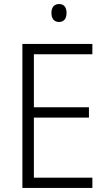

<svg xmlns="http://www.w3.org/2000/svg" viewBox="-20 -932 534 952"><path d="M273 -912C248 -912 235 -895 235 -868C235 -840 248 -823 273 -823C297 -823 310 -840 310 -868C310 -895 298 -912 273 -912ZM438 0V-51H148V-349H421V-400H148V-663H438V-714H91V0Z"/></svg>

Font: Noto Sans Gujarati UI SemiCondensed Light
Style: Regular
Weight: 300
Width: 4
Designer: Jelle Bosma - Monotype Design Team, Universal Thirst
Foundry: Monotype Imaging Inc.
Version: Version 2.106